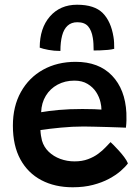

<svg xmlns="http://www.w3.org/2000/svg" viewBox="-20 -795 594 812"><path d="M521 -104Q510 -89 489.8 -71.5Q469.5 -54 440.5 -38.5Q411.5 -23 373.2 -13Q335 -3 287.5 -3Q212 -3 155 -33Q98 -63 66.2 -121Q34.5 -179 34.5 -263.5Q34.5 -345.5 68.5 -406.2Q102.5 -467 162.2 -500.2Q222 -533.5 300 -533.5Q398 -533.5 453.8 -475.2Q509.5 -417 514.5 -317.5Q515 -301 514.8 -286.2Q514.5 -271.5 512.5 -255Q505.5 -255.5 483.8 -256.2Q462 -257 433.8 -257.8Q405.5 -258.5 378.5 -259.2Q351.5 -260 334 -260Q286 -260 237 -255.2Q188 -250.5 151 -245Q151.5 -233 153.2 -221.8Q155 -210.5 157.5 -200.5Q165.5 -173 186 -153.2Q206.5 -133.5 235 -123Q263.5 -112.5 295 -112.5Q327.5 -112.5 352.2 -121.8Q377 -131 395.5 -144.8Q414 -158.5 426.5 -172Q439 -185.5 447.5 -194Q450.5 -191.5 460.2 -181.8Q470 -172 482.2 -158.5Q494.5 -145 505.2 -130.8Q516 -116.5 521 -104ZM154 -320.5Q185.5 -326 229 -330Q272.5 -334 328.5 -334Q358 -334 379 -333.2Q400 -332.5 409 -331.5Q409 -346 405 -362.5Q400 -385 386.5 -405.8Q373 -426.5 350.2 -440.2Q327.5 -454 294.5 -454Q255 -454 223.5 -437Q192 -420 173.8 -390Q155.5 -360 154 -320.5ZM148 -593.5Q148 -676 191.2 -725.5Q234.5 -775 306 -775Q379.5 -775 414.5 -739.8Q449.5 -704.5 460 -638.5Q462 -627 462.5 -614.5Q463 -602 463 -588.5Q452 -585.5 436.2 -584Q420.5 -582.5 404.5 -582Q388.5 -581.5 376 -581.5Q376 -596.5 375.2 -610Q374.5 -623.5 372.5 -635Q367.5 -666.5 352.5 -683.8Q337.5 -701 307 -701Q282 -701 266 -686.5Q250 -672 242.8 -644.8Q235.5 -617.5 235.5 -579.5Q208.5 -579.5 184.8 -584Q161 -588.5 148 -593.5Z"/></svg>

Font: Grandstander Thin Medium
Style: Regular
Weight: 500
Version: Version 1.200